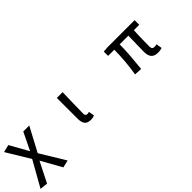

<svg xmlns="http://www.w3.org/2000/svg" viewBox="136 -1517 2727 2727"><g transform="rotate(-45 1500.0 -153.5)"><path d="M10 222 128 235 281 -69H285L455 235L567 209L340 -165L533 -528H413L285 -265H281L126 -542L13 -514L226 -162Z M1208 35C1244 35 1265 29 1284 21L1269 -66C1257 -61 1245 -59 1235 -59C1209 -59 1194 -71 1194 -104C1194 -224 1200 -386 1203 -528H1087V-111C1087 -19 1117 35 1208 35Z M2558 35C2594 35 2622 29 2641 22L2627 -65C2608 -61 2594 -59 2584 -59C2550 -59 2533 -73 2533 -112C2533 -156 2534 -319 2541 -435H2649V-528H2103L2024 -522V-435H2148C2148 -295 2135 -131 2109 22L2225 28C2240 -122 2256 -288 2256 -435H2430C2429 -324 2424 -168 2424 -118C2424 -21 2460 35 2558 35Z"/></g></svg>

Font: コーポレート・ロゴ ver3 Medium
Style: Regular
Weight: 500
Designer: [KANA_main] LOGOTYPE.JP [Source Han Sans] Ryoko NISHIZUKA 西塚涼子 (kana, bopomofo & ideographs); Paul D. Hunt (Latin, Greek
Version: Version 12.001;FEAKit 1.0